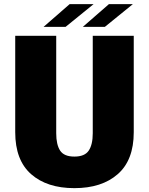

<svg xmlns="http://www.w3.org/2000/svg" viewBox="-20 -914 734 946"><path d="M639 -262.5Q639 -125 560.2 -56Q481.5 13 346.5 13Q211.5 13 133.2 -56Q55 -125 55 -262.5V-737.5H257V-257.5Q257 -201.5 276.2 -172Q295.5 -142.5 346.5 -142.5Q397.5 -142.5 417.2 -172Q437 -201.5 437 -257.5V-737.5H639ZM194.5 -781.5 323 -893.5H441L303 -781.5ZM388 -781.5 516.5 -893.5H634.5L496.5 -781.5Z"/></svg>

Font: Epilogue Black
Style: Regular
Weight: 900
Designer: Tyler Finck
Foundry: Etcetera Type Co
Version: Version 2.111; ttfautohint (v1.8.3)